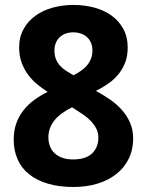

<svg xmlns="http://www.w3.org/2000/svg" viewBox="-20 -743 591 773"><path d="M275.9 -723.1Q320.3 -723.1 359.9 -712.4Q399.4 -701.7 429.2 -680.2Q459 -658.7 476.6 -626.5Q494.1 -594.2 494.1 -550.8Q494.1 -518.6 484.4 -492.4Q474.6 -466.3 457.5 -445.1Q440.4 -423.8 417 -407.2Q393.6 -390.6 366.2 -377Q394.5 -361.8 421.6 -343.3Q448.7 -324.7 469.7 -301.5Q490.7 -278.3 503.4 -249.5Q516.1 -220.7 516.1 -185.1Q516.1 -140.6 498.5 -104.5Q481 -68.4 449.2 -43Q417.5 -17.6 373.3 -3.9Q329.1 9.8 275.9 9.8Q218.3 9.8 173.3 -3.4Q128.4 -16.6 97.7 -41Q66.9 -65.4 51 -101.1Q35.2 -136.7 35.2 -181.2Q35.2 -217.8 45.9 -247.1Q56.6 -276.4 75.2 -299.8Q93.8 -323.2 118.7 -341.3Q143.6 -359.4 171.9 -373Q147.9 -388.2 127 -406Q106 -423.8 90.6 -445.6Q75.2 -467.3 66.2 -493.7Q57.1 -520 57.1 -551.8Q57.1 -594.2 75 -626.2Q92.8 -658.2 123 -679.9Q153.3 -701.7 192.9 -712.4Q232.4 -723.1 275.9 -723.1ZM174.8 -189.9Q174.8 -170.4 181.2 -154.1Q187.5 -137.7 200 -126Q212.4 -114.3 231 -107.7Q249.5 -101.1 273.9 -101.1Q325.2 -101.1 350.6 -125.2Q376 -149.4 376 -189Q376 -209.5 367.4 -225.8Q358.9 -242.2 345.5 -256.1Q332 -270 314.9 -281.7Q297.9 -293.5 280.8 -304.2L270 -311Q248.5 -300.3 231 -287.8Q213.4 -275.4 200.9 -260.5Q188.5 -245.6 181.6 -228Q174.8 -210.4 174.8 -189.9ZM274.9 -612.8Q258.8 -612.8 244.9 -607.9Q231 -603 220.9 -593.8Q210.9 -584.5 205.1 -570.8Q199.2 -557.1 199.2 -540Q199.2 -519.5 205.3 -504.6Q211.4 -489.7 221.9 -478.3Q232.4 -466.8 246.3 -457.8Q260.3 -448.7 275.9 -439.9Q291 -447.8 304.7 -457Q318.4 -466.3 328.9 -478.3Q339.4 -490.2 345.7 -505.4Q352.1 -520.5 352.1 -540Q352.1 -557.1 346.2 -570.8Q340.3 -584.5 330.1 -593.8Q319.8 -603 305.7 -607.9Q291.5 -612.8 274.9 -612.8Z"/></svg>

Font: Droid Sans
Style: Bold
Weight: 700
Foundry: Ascender Corporation
Version: Version 1.00 build 112